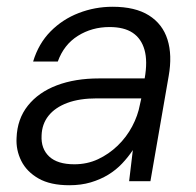

<svg xmlns="http://www.w3.org/2000/svg" viewBox="-20 -536 581 568"><path d="M185 12Q129 12 94 -8Q59 -28 43 -60Q27 -92 29 -128Q31 -184 62.5 -223.5Q94 -263 148 -283.5Q202 -304 273 -304H408Q417 -355 407.5 -388.5Q398 -422 372.5 -439Q347 -456 304 -456Q252 -456 210.5 -430Q169 -404 151 -354H78Q94 -407 129.5 -443Q165 -479 213 -497.5Q261 -516 313 -516Q380 -516 420.5 -490.5Q461 -465 475.5 -419Q490 -373 479 -311L425 0H362L373 -92Q359 -71 341 -52Q323 -33 300 -19Q277 -5 248.5 3.5Q220 12 185 12ZM200 -50Q238 -50 270 -65Q302 -80 328 -105Q354 -130 371 -162Q388 -194 394 -227L398 -245H267Q215 -245 179 -231.5Q143 -218 123.5 -193.5Q104 -169 103 -135Q101 -96 125.5 -73Q150 -50 200 -50Z"/></svg>

Font: DM Sans Light
Style: Italic
Weight: 300
Italic angle: -10°
Designer: Colophon Foundry, Jonny Pinhorn
Foundry: Colophon Foundry
Version: Version 4.004;gftools[0.9.30]